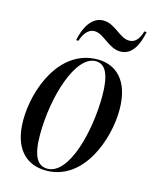

<svg xmlns="http://www.w3.org/2000/svg" viewBox="-112 -800 703 884"><g transform="rotate(15 240.0 -358.0)"><path d="M382 -608C438 -608 464 -665 476 -726H465C455 -691 438 -667 408 -667C362 -667 327 -726 271 -726C214 -726 183 -665 172 -606H183C191 -632 209 -668 244 -668C289 -668 324 -608 382 -608ZM193 10C370 10 448 -203 448 -348C448 -488 378 -546 292 -546C111 -546 32 -335 32 -188C32 -54 97 10 193 10ZM197 0C151 0 124 -38 124 -143C124 -324 189 -536 285 -536C332 -536 355 -489 355 -389C355 -218 299 0 197 0Z"/></g></svg>

Font: Noto Serif Display ExtraCondensed Medium
Style: Italic
Weight: 500
Width: 2
Italic angle: -12°
Designer: Monotype Design Team
Foundry: Monotype Imaging Inc.
Version: Version 2.009